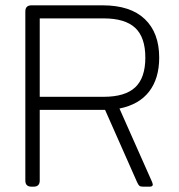

<svg xmlns="http://www.w3.org/2000/svg" viewBox="-20 -700 672 720"><path d="M75 -23V-657Q75 -680 98 -680H365Q469 -680 523 -628.5Q577 -577 577 -484Q577 -406 539.5 -357Q502 -308 428 -293L551 -16L553 -8Q553 0 541 0H517Q507 0 503 -3Q499 -6 494 -17L374 -288H129V-23Q129 0 106 0H98Q75 0 75 -23ZM369 -337Q449 -337 487 -372.5Q525 -408 525 -484Q525 -560 487 -595.5Q449 -631 369 -631H129V-337Z"/></svg>

Font: Mitr ExtraLight
Style: Regular
Weight: 250
Designer: Thanarat Vachiruckul
Foundry: Cadson Demak Co.,Ltd.
Version: Version 1.000